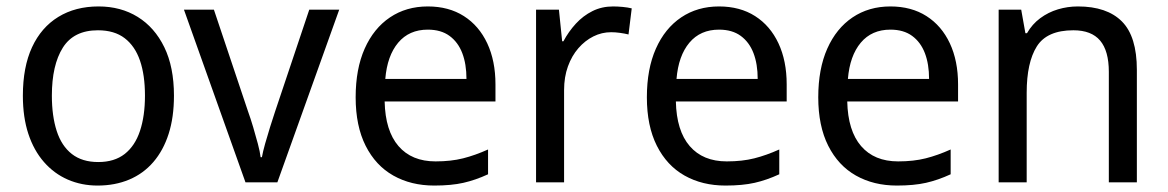

<svg xmlns="http://www.w3.org/2000/svg" viewBox="-20 -566 3625 596"><path d="M520 -269Q520 -202 503.5 -150.5Q487 -99 456 -63Q425 -27 381 -8.5Q337 10 283 10Q233 10 190.5 -8.5Q148 -27 116.5 -63Q85 -99 68 -150.5Q51 -202 51 -269Q51 -358 79.5 -419.5Q108 -481 161 -513.5Q214 -546 286 -546Q355 -546 407.5 -513.5Q460 -481 490 -419.5Q520 -358 520 -269ZM141 -269Q141 -206 156 -159.5Q171 -113 203 -88Q235 -63 285 -63Q335 -63 367 -88Q399 -113 414.5 -159.5Q430 -206 430 -269Q430 -333 414.5 -378Q399 -423 367 -447.5Q335 -472 284 -472Q209 -472 175 -418Q141 -364 141 -269Z M742 0 551 -536H644L750 -220Q758 -198 766 -171Q774 -144 780.5 -119.5Q787 -95 789 -78H793Q796 -95 803 -120Q810 -145 818.5 -172Q827 -199 834 -220L940 -536H1033L841 0Z M1308 -546Q1373 -546 1420 -516Q1467 -486 1492.5 -431.5Q1518 -377 1518 -304V-251H1174Q1176 -160 1217 -112.5Q1258 -65 1332 -65Q1380 -65 1417.5 -74.5Q1455 -84 1495 -102V-25Q1456 -7 1418.5 1.5Q1381 10 1328 10Q1256 10 1201 -21Q1146 -52 1115 -113.5Q1084 -175 1084 -264Q1084 -352 1112 -415Q1140 -478 1190.5 -512Q1241 -546 1308 -546ZM1308 -474Q1250 -474 1216 -433.5Q1182 -393 1176 -321H1428Q1428 -367 1415 -401Q1402 -435 1375.5 -454.5Q1349 -474 1308 -474Z M1883 -546Q1897 -546 1913 -544.5Q1929 -543 1941 -540L1931 -459Q1919 -462 1904.5 -464Q1890 -466 1877 -466Q1848 -466 1822 -453Q1796 -440 1775.5 -416.5Q1755 -393 1743 -360Q1731 -327 1731 -286V0H1644V-536H1715L1725 -438H1729Q1745 -468 1767.5 -492.5Q1790 -517 1819 -531.5Q1848 -546 1883 -546Z M2212 -546Q2277 -546 2324 -516Q2371 -486 2396.5 -431.5Q2422 -377 2422 -304V-251H2078Q2080 -160 2121 -112.5Q2162 -65 2236 -65Q2284 -65 2321.5 -74.5Q2359 -84 2399 -102V-25Q2360 -7 2322.5 1.5Q2285 10 2232 10Q2160 10 2105 -21Q2050 -52 2019 -113.5Q1988 -175 1988 -264Q1988 -352 2016 -415Q2044 -478 2094.5 -512Q2145 -546 2212 -546ZM2212 -474Q2154 -474 2120 -433.5Q2086 -393 2080 -321H2332Q2332 -367 2319 -401Q2306 -435 2279.5 -454.5Q2253 -474 2212 -474Z M2744 -546Q2809 -546 2856 -516Q2903 -486 2928.5 -431.5Q2954 -377 2954 -304V-251H2610Q2612 -160 2653 -112.5Q2694 -65 2768 -65Q2816 -65 2853.5 -74.5Q2891 -84 2931 -102V-25Q2892 -7 2854.5 1.5Q2817 10 2764 10Q2692 10 2637 -21Q2582 -52 2551 -113.5Q2520 -175 2520 -264Q2520 -352 2548 -415Q2576 -478 2626.5 -512Q2677 -546 2744 -546ZM2744 -474Q2686 -474 2652 -433.5Q2618 -393 2612 -321H2864Q2864 -367 2851 -401Q2838 -435 2811.5 -454.5Q2785 -474 2744 -474Z M3326 -546Q3416 -546 3462.5 -499.5Q3509 -453 3509 -349V0H3422V-343Q3422 -408 3395 -440Q3368 -472 3312 -472Q3230 -472 3198.5 -422Q3167 -372 3167 -278V0H3080V-536H3150L3163 -463H3168Q3184 -491 3209 -509.5Q3234 -528 3264 -537Q3294 -546 3326 -546Z"/></svg>

Font: Noto Sans Display
Style: Regular
Weight: 400
Designer: Monotype Design Team
Foundry: Monotype Imaging Inc.
Version: Version 2.003